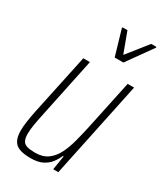

<svg xmlns="http://www.w3.org/2000/svg" viewBox="-184 -798 754 881"><g transform="rotate(30 193.0 -357.5)"><path d="M130 8Q93 8 70.5 -0.5Q48 -9 38 -28.5Q28 -48 28 -80Q28 -100 32 -128Q36 -156 43 -190L111 -510H146L80 -195Q72 -158 67.5 -130.5Q63 -103 63 -83Q63 -59 70 -46Q77 -33 93.5 -28.5Q110 -24 136 -24Q176 -24 202 -43Q228 -62 244 -94Q260 -126 270.5 -165.5Q281 -205 290 -246L346 -510H380L273 0H246L258 -75H254Q245 -54 230.5 -35Q216 -16 192 -4Q168 8 130 8ZM234 -585 195 -718 196 -723H222L262 -615L348 -723H376L375 -718L280 -585Z"/></g></svg>

Font: Saira Condensed Thin
Style: Italic
Weight: 250
Width: 3
Italic angle: -12°
Designer: Hector Gatti with collaboration of the Omnibus-Type team
Foundry: Omnibus-Type
Version: Version 1.101